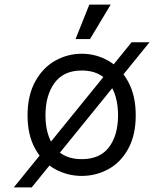

<svg xmlns="http://www.w3.org/2000/svg" viewBox="-20 -750 711 836"><path d="M553 -566H631L118 66H40ZM100 -248Q100 -334 133 -394.5Q166 -455 220 -485.5Q274 -516 336 -516Q398 -516 451.5 -485.5Q505 -455 538 -394.5Q571 -334 571 -248Q571 -162 538.5 -102.5Q506 -43 452 -13.5Q398 16 336 16Q274 16 220 -13.5Q166 -43 133 -102.5Q100 -162 100 -248ZM494 -248Q494 -335 454.5 -389Q415 -443 336 -443Q257 -443 217.5 -389Q178 -335 178 -248Q178 -161 217.5 -109Q257 -57 336 -57Q415 -57 454.5 -109Q494 -161 494 -248ZM369 -730H462L372 -580H309Z"/></svg>

Font: Uncut Sans VF
Style: Regular
Weight: 400
Designer: Kasper Nordkvist
Foundry: Uncut Type
Version: Version 1.100;FEAKit 1.0